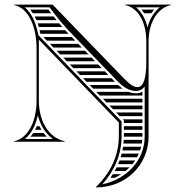

<svg xmlns="http://www.w3.org/2000/svg" viewBox="-20 -620 810 840"><path d="M481.6 158C491.7 153.3 501.3 147.9 510.3 142H473.6C470.2 147.4 466.7 152.7 463 158ZM529.5 128C535.6 123 541.5 117.6 547 112H490.2C487.6 117.4 484.8 122.7 481.9 128ZM579.8 68C582.6 62.8 585.2 57.5 587.6 52H512.4C511 57.4 509.5 62.7 507.8 68ZM571.3 82H503.1C501.1 87.4 498.9 92.7 496.7 98H559.5C563.7 92.8 567.7 87.5 571.3 82ZM600.5 8C601.4 2.7 602 -2.6 602.4 -8H521.5C521.2 -2.6 520.8 2.7 520.2 8ZM597.6 22H518.4C517.6 27.4 516.7 32.7 515.6 38H593C594.8 32.8 596.3 27.4 597.6 22ZM603 -22 603 -23V-38H522V-26C522 -24.7 522 -23.3 522 -22ZM522 -82H603V-98H517L522 -92.8ZM522 -68V-52H603V-68ZM416.6 -202H603V-218H601.1C593.3 -213.9 585.2 -211.8 576.2 -211.8C564.2 -211.8 553.1 -214 542.7 -218H401.2C406.4 -212.7 411.5 -207.3 416.6 -202ZM430.2 -188 445.6 -172H603V-188ZM459.1 -158C464.3 -152.7 469.4 -147.3 474.5 -142H603V-158ZM488.1 -128 503.5 -112H603V-128ZM169.6 -458 185 -442H309.1L293.6 -458ZM198.6 -428 214 -412H338L322.6 -428ZM227.5 -398 242.9 -382H367L351.6 -398ZM256.5 -368 271.9 -352H396L380.6 -368ZM285.4 -338 300.8 -322H425L409.5 -338ZM314.4 -308C319.5 -302.7 324.6 -297.3 329.8 -292H454L438.5 -308ZM343.3 -278 358.7 -262H483L467.5 -278ZM372.3 -248C377.4 -242.7 382.5 -237.3 387.7 -232H516.7C509.9 -236.8 503.4 -242.2 497.1 -248ZM123.7 -562H203.9C199.9 -567.3 195.9 -572.6 191.9 -578H112.2C116.3 -572.9 120.2 -567.6 123.7 -562ZM131.8 -548C134.6 -542.8 137.1 -537.5 139.4 -532H227.4C223.1 -537.3 218.9 -542.6 214.7 -548ZM144.8 -518C146.6 -512.8 148.3 -507.4 149.8 -502H252.6C248 -507.3 243.4 -512.6 238.9 -518ZM153.3 -488C154.6 -482.7 155.6 -477.4 156.6 -472H280C274.9 -477.3 270 -482.7 265.1 -488ZM152.5 -68H141.1C138.8 -62.5 136.2 -57.1 133.5 -52H161.3C158.1 -57.2 155.2 -62.5 152.5 -68ZM170.8 -38H125.3C121.6 -32.3 117.6 -27 113.4 -22H184.5C179.5 -27.2 175 -32.5 170.8 -38ZM610.8 -562H641.8C645.6 -567.6 649.7 -572.9 654.2 -578H599.1C603.5 -572.7 607.3 -567.4 610.8 -562ZM500 -83.9V-26C500 61.6 463.7 135.4 400 198V200C531 200 630 101 630 -23V-440C630 -518 667 -585 728 -598V-600H527V-598C588 -585 620 -518 620 -440V-348C620 -279.9 608.6 -238.8 581.2 -238.8C566.8 -238.8 547.9 -250.1 524 -275L210 -600H42V-598C107.1 -583.7 140 -500.1 140 -407V-180C140 -92 105 -16 42 -2V0H263V-2C191 -18 150 -92 150 -180V-446.6ZM625.4 -499.9C616.9 -536.1 600 -567.5 575 -588H679.2C652.2 -566.6 634.8 -536.1 625.4 -499.9ZM145.5 -115.8C156.5 -72.3 179.3 -34.7 211.3 -12H89C118.1 -35.8 136.3 -72.8 145.5 -115.8ZM613 -23C613 81 534 164.4 427.6 186.4C481.5 126.1 512 55.8 512 -26V-88.8L147.4 -466.7C139 -517.1 119.5 -561.9 88.4 -588H196.9C230.3 -542.8 260.3 -505.8 299.8 -466L492.4 -266.7C517 -241.1 543.3 -221.8 576.2 -221.8C591 -221.8 603.3 -229.1 613 -241Z"/></svg>

Font: SortefaxS02
Style: Medium
Weight: 500
Designer: gluk
Foundry: gluk
Version: Version 0.261